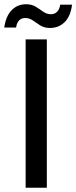

<svg xmlns="http://www.w3.org/2000/svg" viewBox="-46 -886 360 906"><path d="M75 0V-700H175V0ZM190 -754Q163 -754 144 -766Q125 -778 109 -789.5Q93 -801 72 -801Q56 -801 44.5 -790Q33 -779 30 -756H-26Q-18 -811 9.5 -838.5Q37 -866 77 -866Q104 -866 122.5 -854.5Q141 -843 157.5 -831Q174 -819 195 -819Q212 -819 223.5 -830.5Q235 -842 238 -864H294Q287 -809 259 -781.5Q231 -754 190 -754Z"/></svg>

Font: DM Sans 10pt Medium
Style: Regular
Weight: 500
Version: Version 4.004;gftools[0.9.30]